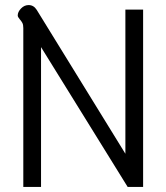

<svg xmlns="http://www.w3.org/2000/svg" viewBox="-20 -738 655 758"><path d="M72 -627Q72 -640 68.5 -647Q65 -654 57.5 -662.5Q50 -671 50 -677Q50 -691 63 -704.5Q76 -718 93 -718Q113 -718 125 -699L475 -131V-700H545V0H484L142 -552V0H72Z"/></svg>

Font: Niramit Light
Style: Regular
Weight: 300
Designer: Katatrad Aksorn Co.,Ltd.
Foundry: Cadson Demak Co.,Ltd.
Version: Version 1.000; ttfautohint (v1.6)